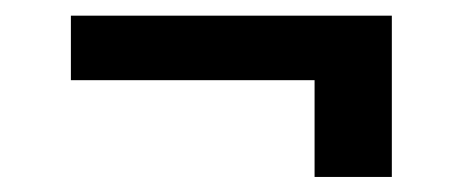

<svg xmlns="http://www.w3.org/2000/svg" viewBox="-20 -414 600 250"><path d="M490.2 -393.6V-309.6H72.3V-393.6ZM490.2 -355.5V-183.6H389.6V-355.5Z"/></svg>

Font: Inter Cardless Tabular Bold
Style: Bold
Weight: 700
Designer: Rasmus Andersson
Foundry: rsms
Version: Version 4.000;git-4fc901f